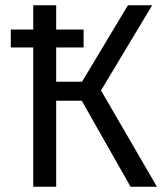

<svg xmlns="http://www.w3.org/2000/svg" viewBox="-20 -708 626 728"><path d="M363 -365 575 0H475L290 -326H193V0H106V-528H21V-596H106V-688H193V-596H297V-528H193V-398H291L465 -688H557Z"/></svg>

Font: FiraGO Book
Style: Regular
Weight: 350
Designer: bBox Type
Foundry: bBox Type GmbH
Version: Version 1.001;PS 001.001;hotconv 1.0.88;makeotf.lib2.5.64775